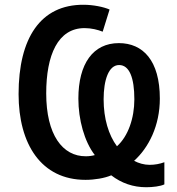

<svg xmlns="http://www.w3.org/2000/svg" viewBox="-20 -745 743 806"><path d="M651 -331C651 -491 580 -564 479 -564C371 -564 309 -478 309 -331C309 -243 334 -151 378 -94C368 -91 354 -89 341 -89C242 -88 174 -180 174 -353C174 -514 223 -627 335 -627C364 -627 391 -620 411 -612L440 -705C415 -716 371 -725 331 -725C150 -726 58 -585 58 -350C58 -140 153 10 339 10C377 10 419 3 447 -9C490 24 539 41 594 41C621 41 654 37 670 29V-64C651 -57 630 -53 608 -53C585 -53 561 -60 543 -70C604 -125 651 -217 651 -331ZM544 -328C544 -249 518 -173 471 -131C436 -178 415 -247 415 -328C415 -409 436 -472 480 -472C523 -472 544 -419 544 -328Z"/></svg>

Font: Noto Sans UI SemiCondensed Medium
Style: Regular
Weight: 500
Width: 4
Designer: Monotype Design Team
Foundry: Monotype Imaging Inc.
Version: Version 1.901